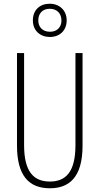

<svg xmlns="http://www.w3.org/2000/svg" viewBox="-20 -998 533 1028"><path d="M247 -800C300 -800 337 -835 337 -889C337 -943 298 -978 246 -978C194 -978 156 -945 156 -889C156 -833 196 -800 247 -800ZM248 -828C206 -828 185 -855 185 -889C185 -925 207 -951 246 -951C285 -951 309 -926 309 -888C309 -852 285 -828 248 -828ZM422 -218V-714H384V-221C384 -73 329 -26 247 -26C160 -26 109 -79 109 -221V-714H71V-218C71 -60 133 10 247 10C348 10 422 -46 422 -218Z"/></svg>

Font: Noto Sans Armenian ExtraCondensed ExtraLight
Style: Regular
Weight: 200
Width: 2
Designer: Monotype Design Team
Foundry: Monotype Imaging Inc.
Version: Version 2.008